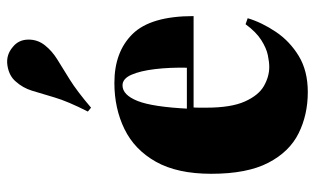

<svg xmlns="http://www.w3.org/2000/svg" viewBox="-194 -682 890 543"><g transform="rotate(-90 251.5 -411.0)"><path d="M288 -533Q376 -533 426.5 -481.5Q477 -430 477 -309H164L162 -328H331Q332 -377 327 -418.5Q322 -460 311 -485Q300 -510 281 -510Q254 -510 237 -467.5Q220 -425 215 -322L219 -314Q218 -304 218 -294Q218 -284 218 -273Q218 -203 235.5 -164Q253 -125 279.5 -110Q306 -95 333 -95Q347 -95 366.5 -99Q386 -103 409 -117.5Q432 -132 454 -162L471 -156Q459 -116 432.5 -76.5Q406 -37 364 -11.5Q322 14 262 14Q198 14 145.5 -12Q93 -38 62 -98Q31 -158 31 -259Q31 -355 65 -415.5Q99 -476 157.5 -504.5Q216 -533 288 -533ZM390 -820Q410 -804 410.5 -777Q411 -750 394 -729Q378 -709 354.5 -694.5Q331 -680 298 -659.5Q265 -639 218 -599L207 -608Q236 -665 247 -702.5Q258 -740 266 -766Q274 -792 292 -812Q308 -831 337.5 -835.5Q367 -840 390 -820Z"/></g></svg>

Font: Playfair Display Black
Style: Regular
Weight: 900
Designer: Claus Eggers Sørensen
Foundry: Claus Eggers Sørensen
Version: Version 1.203